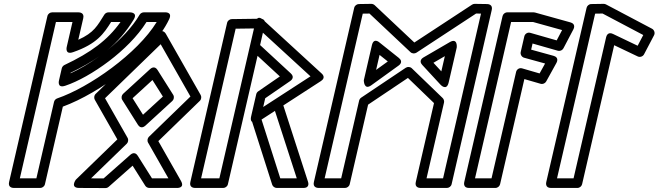

<svg xmlns="http://www.w3.org/2000/svg" viewBox="-20 -949 3412 995"><path d="M495.6 -657.9C443.8 -620.4 392.2 -590.2 345.6 -569.1L346.2 -572.1C402.1 -599 452.2 -627.2 495.6 -657.9ZM535.3 -688.2C589.8 -732.9 634 -784.2 672.4 -847C697.1 -887.3 651 -885 651 -885H542C533.9 -885 525.5 -880.6 520.9 -873.4C484.4 -815.8 468.3 -780 385.7 -742.9L411.4 -854.4C418 -883 393.2 -885 387 -885H250C239.3 -885 228.3 -877.2 225.7 -865.6L27.1 -5.6C20.5 23 45.4 25 51.5 25H188.5C199.3 25 210.2 17.2 212.9 5.6L305.7 -396.4C495.1 -465.8 767.9 -662.4 856.6 -849.3C875.4 -888.8 834 -885 834 -885H725C717.6 -885 708.1 -880.5 703.4 -872.6C665.8 -807.8 603.5 -742.9 535.3 -688.2ZM168.6 -25H82.9L269.9 -835H355.6L326.3 -708C326.3 -708 313.5 -663.1 358.8 -678.7C482.2 -721.2 518.4 -775.4 555.8 -835H604.6C570.4 -787.2 532.5 -748.3 485.7 -712.7C438.4 -676.6 382.3 -644.3 314 -612.1C306.8 -608.8 301.6 -601.1 300.2 -595.2L286.1 -534C286.1 -534 273.1 -489.5 318.4 -504.7C384 -526.6 466.7 -572.8 545.4 -632.7C620.8 -690 692.8 -760.8 739.2 -835H792.1C692.6 -671.9 442.7 -495.8 276.3 -439C268.2 -436.2 261.9 -429.2 260 -421Z M770.1 -534.3 824.1 -448.7 721.1 -354.4 667.1 -440ZM796.4 -586.3C781.9 -609.3 763.7 -596.3 758.4 -591.4L618 -462.8C610.1 -455.6 607 -441.6 613.7 -431L694.7 -302.4C709.3 -279.4 727.5 -292.5 732.8 -297.3L873.2 -425.9C881.1 -433.1 884.2 -447.1 877.5 -457.7ZM801.1 -778 475.6 -462.3C467.1 -454.1 466.4 -440.6 471.3 -432L588.1 -226.6L373 -17.9C373 -17.9 341.7 24.8 390.3 25L526.2 25.6C532.4 25.7 538.5 23.3 542.9 19.4L667.2 -90.4L732.6 13.3C737.2 20.6 745.5 25 753.8 25H895.6C895.6 25 940.4 28.1 917.3 -12.4L800.5 -217.7L1015.6 -426.4C1024.1 -434.7 1024.8 -448.1 1019.9 -456.7L840.2 -772.5C838.6 -775.4 824.8 -801 801.1 -778ZM812.7 -719.7 966.9 -448.8 751.7 -240.1C744.6 -233.2 741.6 -220.1 747.4 -209.8L852.6 -25H767.5L693.8 -141.9C679.8 -164.3 661.8 -152.4 656.1 -147.4L516.9 -24.4L451.8 -24.7L636.9 -204.2C644 -211.1 647 -224.2 641.2 -234.6L524.3 -439.9Z M1517.9 -25H1432.5L1335.4 -329.4L1404.8 -374.3ZM1552.2 25C1588.1 25 1576.6 -6.1 1576 -7.7L1442.4 -420.7C1432.1 -452.5 1407.6 -435.7 1405 -434L1292.2 -361C1284.2 -355.8 1278.3 -343.7 1281.9 -332.4L1390.4 7.6C1393.4 17 1403.1 25 1414.3 25ZM1342.5 -779.5 1589 -553.4 1344 -394.6 1354.5 -439.9 1484.4 -529.4C1489.5 -533 1508.6 -548.6 1487.2 -568.4L1327.9 -715.5ZM1344.6 -845.4C1310.2 -876.9 1303.3 -832.6 1303.3 -832.6L1276 -712.6C1274.3 -705.2 1276.6 -694.9 1283.4 -688.6L1430.3 -552.9L1318.1 -475.6C1313.1 -472.1 1309.3 -466.7 1307.9 -460.6L1281.4 -345.6C1270.5 -298.3 1319.3 -319 1319.3 -319L1643.3 -529C1671.1 -547 1649.1 -566.2 1646.6 -568.4ZM1296.2 -801.6 1116.9 -25H1022.2L1201.2 -800.3ZM1352 -821.4C1359.3 -853 1331 -852 1327.3 -852L1180.9 -850C1170.6 -849.9 1159.5 -842.2 1156.9 -830.6L966.4 -5.6C959.8 23 984.6 25 990.8 25H1136.8C1147.5 25 1158.5 17.2 1161.1 5.6Z M2276.1 -25H2190.5L2281 -417.4C2283.1 -426.3 2279.2 -436 2274 -441L2114.2 -595.1C2105.7 -603.3 2092.2 -604.1 2082.9 -597.9L1851.5 -442.8C1846.1 -439.2 1842.2 -432.5 1841.1 -427.6L1748.1 -25H1662.4L1859.9 -878.3L1894.7 -878.8L2107.3 -678.7C2115.9 -670.6 2129.3 -670.3 2138.1 -676L2447.3 -878.9L2472.7 -878.5ZM2296 25C2306.8 25 2317.7 17.1 2320.4 5.6L2528.4 -897.4C2534.8 -925.3 2510.9 -927.9 2504.4 -928L2440.4 -929C2436.3 -929.1 2430.5 -927.7 2426.3 -924.9L2127.2 -728.7L1921.6 -922.2C1917.7 -925.8 1910.7 -929.1 1904 -929L1839.6 -928C1829.3 -927.8 1818.3 -920.2 1815.6 -908.6L1606.6 -5.6C1600 23 1624.9 25 1631 25H1768C1778.7 25 1789.7 17.2 1792.3 5.6L1887.6 -406.7L2094 -545.1L2229.1 -414.8L2134.7 -5.6C2128.1 23 2152.9 25 2159 25ZM2305.2 -521.9 2347 -703.1C2347 -703.1 2352.8 -755.3 2310.1 -730.3L2174.1 -651.1C2168.6 -647.9 2148.6 -633.8 2168.3 -612.5L2262.4 -510.6C2262.4 -510.6 2294.2 -474.5 2305.2 -521.9ZM2267.1 -579.2 2226.2 -623.6 2285.3 -658ZM2046.6 -649.1 1947.2 -728.3C1947.2 -728.3 1917.1 -757 1907.2 -714.3L1865.4 -533.1C1865.4 -533.1 1865.2 -479 1904.4 -507.2L2045.7 -609.2C2047.9 -610.9 2073.2 -627.9 2046.6 -649.1ZM1989.7 -630.5 1929.1 -586.8 1947 -664.5Z M2739.9 -723.5 2870.8 -686.1C2882.1 -682.8 2894.4 -688.3 2899.8 -698.5L2951.7 -797.3C2954.7 -803 2963.9 -825.3 2936.2 -833L2752.5 -884.1C2750.4 -884.7 2747.6 -885 2745.8 -885H2608.8C2597 -885 2586.8 -876.1 2584.4 -865.6L2385.9 -5.6C2384.5 0.3 2380.8 25 2410.2 25H2547.2C2559.1 25 2569.2 16.1 2571.6 5.6L2697.4 -539.2L2781.6 -514.8C2792.9 -511.5 2805.1 -517.1 2810.4 -526.7L2863.9 -623.5C2866.7 -628.7 2877.3 -651.8 2848.6 -659.7L2732.6 -691.7ZM2728.3 -778.8C2713 -783.1 2700 -773 2697.1 -760.3L2678.5 -679.5C2675.7 -667.4 2683.1 -653.4 2696.2 -649.8L2804.8 -619.9L2776.3 -568.4L2686 -594.6C2670.4 -599.2 2657.5 -588.9 2654.6 -576.3L2527.3 -25H2441.7L2628.7 -835H2742.4L2893 -793.2L2864.9 -739.7Z M2835.2 25H2972.2C2984.1 25 2994.2 16.1 2996.6 5.6L3162.9 -714.7L3284.7 -656.6C3297 -650.7 3311.7 -656.3 3317.6 -667.5L3369.5 -766.3C3376.1 -778.9 3370 -794.3 3359 -800.1L3120.4 -926.1C3116.7 -928.1 3112.3 -929.1 3108.3 -929L3043.8 -928C3032 -927.8 3022.2 -918.6 3019.9 -908.6L2810.9 -5.6C2809.5 0.3 2805.8 25 2835.2 25ZM2866.7 -25 3064.2 -878.3 3102.7 -878.9 3313.6 -767.5 3284.5 -712 3156.3 -773.3C3130.1 -785.8 3122.6 -762.5 3121.2 -756.3L2952.4 -25Z"/></svg>

Font: Stormning Aesir
Style: Regular
Weight: 400
Designer: Robert Jablonski, Mew Too
Foundry: Cannot Into Space Fonts
Version: Version 0.90